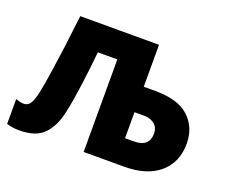

<svg xmlns="http://www.w3.org/2000/svg" viewBox="-118 -894 1268 1084"><g transform="rotate(20 515.5 -352.0)"><path d="M88 10Q66 10 47.5 7Q29 4 12 -1V-150Q26 -146 37 -143Q48 -140 60 -140Q76 -140 88.5 -149.5Q101 -159 112 -190Q123 -221 134 -286Q139 -314 148.5 -378Q158 -442 169.5 -529.5Q181 -617 192 -714H665V-462H735Q872 -462 937.5 -401Q1003 -340 1003 -242Q1003 -130 927 -65Q851 0 715 0H472V-556H355Q351 -516 345.5 -466Q340 -416 333 -363.5Q326 -311 318 -262.5Q310 -214 302 -178Q283 -90 235.5 -40Q188 10 88 10ZM718 -153Q810 -153 810 -233Q810 -270 785 -289.5Q760 -309 722 -309H665V-153Z"/></g></svg>

Font: Noto Sans Black
Style: Regular
Weight: 900
Designer: Monotype Design Team
Foundry: Monotype Imaging Inc.
Version: Version 2.007